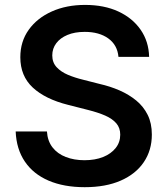

<svg xmlns="http://www.w3.org/2000/svg" viewBox="-20 -758 688 789"><path d="M328.1 11.2Q242.7 11.2 179.9 -15.6Q117.2 -42.5 82.3 -93.8Q47.4 -145 44.4 -217.8H172.9Q175.3 -178.7 195.8 -152.3Q216.3 -126 250.5 -112.8Q284.7 -99.6 327.1 -99.6Q370.6 -99.6 403.6 -112.8Q436.5 -126 455.3 -149.7Q474.1 -173.3 474.1 -204.6Q474.1 -232.4 458 -251.2Q441.9 -270 412.4 -283Q382.8 -295.9 341.8 -306.2L259.8 -327.1Q166 -350.6 114.7 -398.2Q63.5 -445.8 63.5 -522.9Q63.5 -587.4 98.1 -635.7Q132.8 -684.1 192.9 -710.9Q252.9 -737.8 329.6 -737.8Q408.2 -737.8 466.6 -710.7Q524.9 -683.6 558.1 -635.5Q591.3 -587.4 592.8 -524.4H466.8Q462.4 -573.2 425 -600.1Q387.7 -627 328.1 -627Q287.1 -627 257.3 -614.5Q227.5 -602.1 211.2 -580.3Q194.8 -558.6 194.8 -530.3Q194.8 -501 212.9 -481.7Q231 -462.4 259.5 -450.4Q288.1 -438.5 320.3 -430.7L389.2 -413.1Q432.6 -403.3 471.2 -386.5Q509.8 -369.6 539.8 -345Q569.8 -320.3 586.9 -285.9Q604 -251.5 604 -205.1Q604 -140.6 571 -91.8Q538.1 -43 476.3 -15.9Q414.6 11.2 328.1 11.2Z"/></svg>

Font: Inter 17pt SemiBold
Style: Regular
Weight: 600
Version: Version 4.001;git-66647c0bb